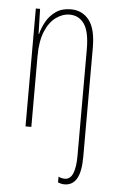

<svg xmlns="http://www.w3.org/2000/svg" viewBox="-55 -575 518 855"><g transform="rotate(5 204.0 -147.5)"><path d="M266 242Q257 242 250 240Q243 238 237 236V210Q251 217 265 217Q290 217 301.5 189Q313 161 313 112V-365Q313 -445 289 -479Q265 -513 224 -513Q192 -513 162.5 -491.5Q133 -470 115 -426.5Q97 -383 97 -316V0H71V-527H90L93 -415H95Q102 -443 117.5 -471Q133 -499 160 -518Q187 -537 227 -537Q278 -537 308.5 -498.5Q339 -460 339 -375V112Q339 179 320.5 210.5Q302 242 266 242Z"/></g></svg>

Font: Noto Sans Gujarati ExtraCondensed Thin
Style: Regular
Weight: 100
Width: 2
Designer: Jelle Bosma - Monotype Design Team, Universal Thirst
Foundry: Monotype Imaging Inc.
Version: Version 2.106; ttfautohint (v1.8.4.7-5d5b)